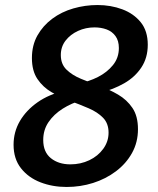

<svg xmlns="http://www.w3.org/2000/svg" viewBox="-20 -733 629 764"><path d="M245 11Q189 11 141 -7.5Q93 -26 63.5 -63.5Q34 -101 34 -157Q34 -208 59 -251Q84 -294 129.5 -326Q175 -358 238 -372L308 -335Q265 -323 229.5 -300.5Q194 -278 173 -247Q152 -216 152 -176Q152 -128 182.5 -103.5Q213 -79 260 -79Q301 -79 335.5 -95.5Q370 -112 391 -141Q412 -170 412 -205Q412 -242 390 -264.5Q368 -287 333 -302Q298 -317 259 -331.5Q220 -346 185.5 -366Q151 -386 129 -418.5Q107 -451 107 -502Q107 -553 129 -592Q151 -631 188 -658.5Q225 -686 272 -699.5Q319 -713 368 -713Q421 -713 466.5 -696Q512 -679 540 -644.5Q568 -610 568 -555Q568 -503 542.5 -464.5Q517 -426 474 -401.5Q431 -377 379 -364L292 -401Q333 -408 369.5 -426.5Q406 -445 429.5 -474Q453 -503 453 -542Q453 -571 439.5 -589.5Q426 -608 404 -616Q382 -624 356 -624Q321 -624 290.5 -610Q260 -596 241 -571.5Q222 -547 222 -514Q222 -478 244.5 -456Q267 -434 302 -419.5Q337 -405 376 -391Q415 -377 450 -356.5Q485 -336 507 -303.5Q529 -271 529 -219Q529 -167 505.5 -124.5Q482 -82 441.5 -51.5Q401 -21 350.5 -5Q300 11 245 11Z"/></svg>

Font: Bitter Thin SemiBold
Style: Italic
Weight: 600
Italic angle: -9°
Version: Version 2.002